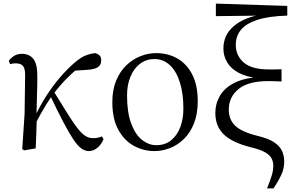

<svg xmlns="http://www.w3.org/2000/svg" viewBox="-20 -827 1647 1070"><path d="M114 11 104 3 117 -192 120 -402Q121 -443 109 -458.5Q97 -474 68 -474Q60 -474 52 -473Q44 -472 36 -470L29 -488Q40 -504 58.5 -515.5Q77 -527 102 -527Q144 -527 166.5 -498Q189 -469 188 -398Q188 -346 186 -289.5Q184 -233 183 -178L185 -174Q184 -130 182.5 -86.5Q181 -43 179 0ZM173 -129 158 -155H165L172 -171Q200 -233 236.5 -290Q273 -347 314 -395Q355 -443 396 -478Q431 -508 459 -518.5Q487 -529 512 -531Q525 -527 534.5 -518.5Q544 -510 544 -490Q544 -465 525 -452.5Q506 -440 468 -438L378 -432L450 -475Q405 -441 362 -399.5Q319 -358 275 -300L269 -293Q251 -266 237 -243.5Q223 -221 208 -194.5Q193 -168 173 -129ZM475 15Q454 15 433 0Q412 -15 388.5 -50.5Q365 -86 333.5 -145.5Q302 -205 259 -296L280 -317Q328 -239 360 -188Q392 -137 415 -108.5Q438 -80 457.5 -68.5Q477 -57 499 -57Q514 -57 527 -60Q540 -63 548 -67L557 -51Q543 -19 521 -2Q499 15 475 15Z M841 15Q780 15 726.5 -14Q673 -43 639.5 -103.5Q606 -164 606 -258Q606 -326 627 -377Q648 -428 683 -462Q718 -496 761.5 -513.5Q805 -531 850 -531Q917 -531 969.5 -500.5Q1022 -470 1052 -410.5Q1082 -351 1082 -263Q1082 -193 1061.5 -140.5Q1041 -88 1006 -53.5Q971 -19 928 -2Q885 15 841 15ZM851 -18Q900 -18 933.5 -45Q967 -72 984.5 -118Q1002 -164 1002 -221Q1002 -306 982.5 -368Q963 -430 926.5 -464Q890 -498 841 -498Q796 -498 761.5 -472.5Q727 -447 707.5 -401Q688 -355 688 -295Q688 -201 711 -139Q734 -77 771.5 -47.5Q809 -18 851 -18Z M1468 223Q1484 184 1493.5 154Q1503 124 1503 98Q1503 76 1494.5 57.5Q1486 39 1459.5 23Q1433 7 1379 -6Q1275 -32 1227.5 -77.5Q1180 -123 1180 -198Q1180 -249 1205.5 -293Q1231 -337 1286 -365Q1341 -393 1428 -398L1427 -390Q1356 -397 1311.5 -420.5Q1267 -444 1246 -479.5Q1225 -515 1225 -556Q1225 -633 1283.5 -682Q1342 -731 1443 -747L1434 -732V-740L1183 -737V-807L1581 -794V-740Q1477 -737 1413.5 -716Q1350 -695 1322 -660Q1294 -625 1294 -577Q1294 -517 1338.5 -478.5Q1383 -440 1479 -440Q1491 -440 1512 -440Q1533 -440 1549 -441V-373Q1528 -374 1508 -374.5Q1488 -375 1475 -375Q1363 -375 1309 -330.5Q1255 -286 1255 -216Q1255 -161 1290.5 -126.5Q1326 -92 1415 -70Q1477 -55 1508.5 -33.5Q1540 -12 1552 15Q1564 42 1564 74Q1564 111 1548.5 145.5Q1533 180 1504 223Z"/></svg>

Font: Noto Serif KR
Style: Regular
Weight: 400
Designer: Ryoko NISHIZUKA  (kana & ideographs); Frank Grießhammer (Latin, Greek & Cyrillic); Wenlong ZHANG  (bopomofo); Sandoll Co
Foundry: Adobe
Version: Version 2.003-H1;hotconv 1.1.1;makeotfexe 2.6.0